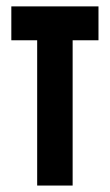

<svg xmlns="http://www.w3.org/2000/svg" viewBox="-20 -575 340 595"><path d="M95.2 0V-450.2H15.1V-555.2H285.2V-450.2H205.1V0Z"/></svg>

Font: Horta
Style: Regular
Weight: 600
Width: 3
Version: Version 0.11